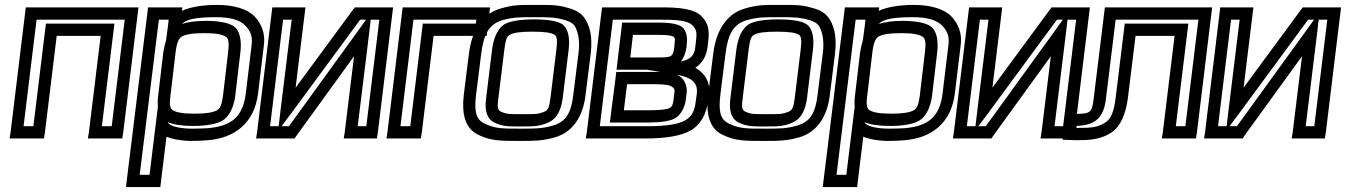

<svg xmlns="http://www.w3.org/2000/svg" viewBox="-20 -539 5482 782"><path d="M482 0 541 -484 544 -509H519H110H85L82 -484L23 0L19 25H44H134H159L163 0L211 -393H390L342 0L338 25H363H453H478L482 0ZM435 -25H395L443 -418L446 -443H421H192H167L164 -418L116 -25H76L129 -459H488L435 -25Z M757 35C784 35 808 34 828 32C935 23 1016 -37 1031 -158L1055 -357C1061 -400 1046 -442 1017 -472C987 -503 932 -519 864 -519C806 -519 757 -511 721 -495L723 -509H698H608H583L580 -484L496 198L493 223H518H608H633L636 198L658 18C689 30 728 35 757 35ZM888 -147C883 -111 876 -97 864 -90C848 -81 820 -76 773 -76C726 -76 698 -81 684 -90C673 -97 669 -111 674 -147L695 -325C700 -366 708 -382 720 -390C736 -399 764 -404 812 -404C859 -404 886 -399 900 -389C911 -382 914 -366 909 -325L888 -147ZM656 -373C651 -358 648 -342 645 -325L624 -147C622 -132 622 -117 623 -104L614 -31L589 173H549L627 -459H667L664 -432L656 -373ZM938 -147 959 -325C965 -374 957 -415 932 -432C910 -447 870 -454 818 -454C779 -454 746 -450 721 -441C737 -460 778 -469 858 -469C919 -469 956 -458 979 -435C1002 -411 1009 -389 1005 -357L981 -158C969 -61 921 -26 829 -17C811 -16 790 -15 763 -15C719 -15 670 -23 663 -42C686 -31 722 -26 767 -26C818 -26 860 -33 885 -47C913 -63 932 -102 938 -147Z M1188 13 1422 -310 1384 0 1380 25H1405H1490H1515L1519 0L1578 -484L1581 -509H1556H1439H1425L1416 -497L1184 -182L1221 -484L1224 -509H1199H1114H1089L1086 -484L1027 0L1023 25H1048H1165H1180L1188 13ZM1490 -459H1525L1472 -25H1437L1483 -400L1490 -459ZM1115 -25H1080L1133 -459H1168L1123 -93L1115 -25ZM1157 -25H1127L1168 -80L1447 -459H1471L1438 -413L1157 -25Z M1965 -418 1973 -484 1976 -509H1951H1645H1620L1617 -484L1558 0L1554 25H1579H1669H1694L1698 0L1746 -393H1937H1962L1965 -418ZM1918 -443H1727H1702L1699 -418L1651 -25H1611L1664 -459H1920L1918 -443Z M2386 -321C2390 -355 2389 -386 2384 -410C2373 -457 2353 -489 2303 -504C2253 -520 2225 -519 2162 -519C2099 -519 2071 -520 2018 -504C1941 -482 1901 -410 1890 -321L1869 -153C1860 -78 1873 -17 1926 9C1978 35 2018 35 2094 35C2155 35 2187 35 2238 21C2314 0 2355 -66 2365 -153L2386 -321ZM2336 -321 2315 -153C2306 -77 2284 -42 2230 -27C2186 -15 2162 -15 2100 -15C2024 -15 1996 -15 1953 -36C1918 -53 1911 -86 1919 -153L1940 -321C1950 -400 1972 -441 2027 -457C2072 -469 2093 -469 2156 -469C2219 -469 2240 -469 2282 -457C2318 -446 2326 -433 2335 -394C2339 -374 2340 -351 2336 -321ZM2222 -140C2217 -103 2213 -91 2197 -84C2170 -73 2156 -74 2108 -74C2060 -74 2045 -73 2021 -84C2006 -91 2005 -103 2010 -140L2034 -336C2039 -377 2045 -392 2056 -397C2071 -406 2099 -410 2149 -410C2198 -410 2226 -406 2239 -397C2248 -392 2251 -377 2246 -336L2222 -140ZM2272 -140 2296 -336C2302 -385 2294 -425 2269 -441C2249 -454 2208 -460 2155 -460C2102 -460 2060 -454 2036 -441C2008 -425 1990 -385 1984 -336L1960 -140C1954 -97 1959 -56 1995 -39C2029 -23 2055 -24 2101 -24C2148 -24 2174 -23 2211 -39C2252 -56 2266 -97 2272 -140Z M2862 -349 2864 -366C2870 -414 2866 -440 2842 -468C2810 -506 2738 -509 2669 -509H2457H2432L2429 -484L2370 0L2366 25H2391H2610C2692 25 2755 14 2792 -7C2832 -29 2858 -75 2864 -128L2868 -157C2873 -203 2853 -240 2812 -263C2838 -280 2857 -307 2862 -349ZM2652 -305H2547L2558 -397H2660C2699 -397 2717 -394 2724 -389C2729 -385 2730 -379 2727 -358V-352C2721 -306 2719 -305 2652 -305ZM2723 -131C2720 -111 2717 -105 2709 -100C2698 -94 2674 -90 2630 -90H2521L2534 -196H2648C2689 -196 2709 -192 2718 -185C2727 -178 2728 -174 2727 -163L2723 -131ZM2773 -131 2777 -163C2779 -186 2770 -211 2753 -225C2748 -229 2742 -232 2735 -235C2801 -223 2823 -200 2818 -157L2814 -128C2809 -85 2797 -64 2771 -49C2743 -33 2694 -25 2617 -25H2423L2476 -459H2663C2730 -459 2782 -457 2802 -434C2818 -415 2819 -407 2814 -366L2812 -349C2808 -310 2792 -298 2753 -288C2765 -303 2773 -323 2777 -352V-358C2781 -388 2775 -416 2758 -429C2743 -441 2709 -447 2666 -447H2539H2514L2511 -422L2494 -280L2491 -255H2516H2615L2670 -246C2665 -246 2659 -246 2654 -246H2515H2490L2487 -221L2467 -65L2464 -40H2489H2623C2672 -40 2710 -46 2731 -58C2753 -72 2769 -101 2773 -131Z M3381 -321C3385 -355 3384 -386 3379 -410C3368 -457 3348 -489 3298 -504C3248 -520 3220 -519 3157 -519C3094 -519 3066 -520 3013 -504C2936 -482 2896 -410 2885 -321L2864 -153C2855 -78 2868 -17 2921 9C2973 35 3013 35 3089 35C3150 35 3182 35 3233 21C3309 0 3350 -66 3360 -153L3381 -321ZM3331 -321 3310 -153C3301 -77 3279 -42 3225 -27C3181 -15 3157 -15 3095 -15C3019 -15 2991 -15 2948 -36C2913 -53 2906 -86 2914 -153L2935 -321C2945 -400 2967 -441 3022 -457C3067 -469 3088 -469 3151 -469C3214 -469 3235 -469 3277 -457C3313 -446 3321 -433 3330 -394C3334 -374 3335 -351 3331 -321ZM3217 -140C3212 -103 3208 -91 3192 -84C3165 -73 3151 -74 3103 -74C3055 -74 3040 -73 3016 -84C3001 -91 3000 -103 3005 -140L3029 -336C3034 -377 3040 -392 3051 -397C3066 -406 3094 -410 3144 -410C3193 -410 3221 -406 3234 -397C3243 -392 3246 -377 3241 -336L3217 -140ZM3267 -140 3291 -336C3297 -385 3289 -425 3264 -441C3244 -454 3203 -460 3150 -460C3097 -460 3055 -454 3031 -441C3003 -425 2985 -385 2979 -336L2955 -140C2949 -97 2954 -56 2990 -39C3024 -23 3050 -24 3096 -24C3143 -24 3169 -23 3206 -39C3247 -56 3261 -97 3267 -140Z M3595 35C3622 35 3646 34 3666 32C3773 23 3854 -37 3869 -158L3893 -357C3899 -400 3884 -442 3855 -472C3825 -503 3770 -519 3702 -519C3644 -519 3595 -511 3559 -495L3561 -509H3536H3446H3421L3418 -484L3334 198L3331 223H3356H3446H3471L3474 198L3496 18C3527 30 3566 35 3595 35ZM3726 -147C3721 -111 3714 -97 3702 -90C3686 -81 3658 -76 3611 -76C3564 -76 3536 -81 3522 -90C3511 -97 3507 -111 3512 -147L3533 -325C3538 -366 3546 -382 3558 -390C3574 -399 3602 -404 3650 -404C3697 -404 3724 -399 3738 -389C3749 -382 3752 -366 3747 -325L3726 -147ZM3494 -373C3489 -358 3486 -342 3483 -325L3462 -147C3460 -132 3460 -117 3461 -104L3452 -31L3427 173H3387L3465 -459H3505L3502 -432L3494 -373ZM3776 -147 3797 -325C3803 -374 3795 -415 3770 -432C3748 -447 3708 -454 3656 -454C3617 -454 3584 -450 3559 -441C3575 -460 3616 -469 3696 -469C3757 -469 3794 -458 3817 -435C3840 -411 3847 -389 3843 -357L3819 -158C3807 -61 3759 -26 3667 -17C3649 -16 3628 -15 3601 -15C3557 -15 3508 -23 3501 -42C3524 -31 3560 -26 3605 -26C3656 -26 3698 -33 3723 -47C3751 -63 3770 -102 3776 -147Z M4026 13 4260 -310 4222 0 4218 25H4243H4328H4353L4357 0L4416 -484L4419 -509H4394H4277H4263L4254 -497L4022 -182L4059 -484L4062 -509H4037H3952H3927L3924 -484L3865 0L3861 25H3886H4003H4018L4026 13ZM4328 -459H4363L4310 -25H4275L4321 -400L4328 -459ZM3953 -25H3918L3971 -459H4006L3961 -93L3953 -25ZM3995 -25H3965L4006 -80L4285 -459H4309L4276 -413L3995 -25Z M4318 -50 4311 6 4308 30 4332 31 4364 32H4365C4421 32 4458 29 4500 5C4546 -22 4566 -79 4574 -141L4605 -393H4764L4716 0L4712 25H4737H4826H4851L4855 0L4914 -484L4917 -509H4892H4505H4480L4477 -484L4434 -134C4427 -77 4420 -75 4346 -75H4321L4318 -50ZM4365 -26C4433 -29 4474 -52 4484 -134L4524 -459H4861L4808 -25H4769L4817 -418L4820 -443H4795H4586H4561L4558 -418L4524 -141C4517 -85 4506 -54 4479 -38C4448 -20 4425 -18 4371 -18H4364L4365 -26Z M5049 13 5283 -310 5245 0 5241 25H5266H5351H5376L5380 0L5439 -484L5442 -509H5417H5300H5286L5277 -497L5045 -182L5082 -484L5085 -509H5060H4975H4950L4947 -484L4888 0L4884 25H4909H5026H5041L5049 13ZM5351 -459H5386L5333 -25H5298L5344 -400L5351 -459ZM4976 -25H4941L4994 -459H5029L4984 -93L4976 -25ZM5018 -25H4988L5029 -80L5308 -459H5332L5299 -413L5018 -25Z"/></svg>

Font: Gamestation Display Outline
Style: Italic
Weight: 400
Designer: Jonas Hecksher
Foundry: Jonas Hecksher, Playtypeª, e-types AS
Version: Version 1.003